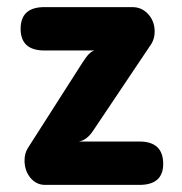

<svg xmlns="http://www.w3.org/2000/svg" viewBox="-20 -520 512 540"><path d="M107 0Q82 0 65.5 -20Q49 -40 49 -69Q49 -88 58 -103L212 -344Q223 -361 230 -368Q237 -375 245 -378H105Q38 -378 38 -439Q38 -500 105 -500H352Q379 -500 397 -480Q415 -460 415 -431Q415 -412 406 -397L243 -154Q225 -126 202 -122H372Q439 -122 439 -59Q439 0 372 0Z"/></svg>

Font: Madimi One
Style: Regular
Weight: 400
Designer: Taurai Valerie Mtake, Mirko Velimirovic
Foundry: TaVaTake
Version: Version 1.000; ttfautohint (v1.8.4.7-5d5b)